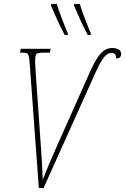

<svg xmlns="http://www.w3.org/2000/svg" viewBox="-20 -964 641 984"><path d="M133 -628Q131 -660 128 -673.5Q125 -687 118.5 -690.5Q112 -694 97 -694H82L87 -714H240L235 -694H199Q173 -694 166.5 -687Q160 -680 160 -648Q160 -638 161.5 -615.5Q163 -593 164 -577L190 -206Q193 -162 195.5 -121.5Q198 -81 199 -43Q214 -81 230 -119Q246 -157 268 -207L440 -593Q464 -647 483 -673.5Q502 -700 519.5 -709Q537 -718 555 -718Q575 -718 588 -710Q601 -702 601 -688Q601 -678 596 -671.5Q591 -665 575 -665Q575 -682 568.5 -687.5Q562 -693 551 -693Q542 -693 530.5 -686.5Q519 -680 504.5 -658.5Q490 -637 469 -591L203 0H179ZM430 -784Q407 -828 391.5 -862Q376 -896 359 -936L361 -944H389Q397 -916 413 -874Q429 -832 446 -792L444 -784ZM312 -784Q289 -828 273.5 -862Q258 -896 241 -936L243 -944H271Q279 -916 295 -874Q311 -832 328 -792L326 -784Z"/></svg>

Font: Noto Serif ExtraCondensed Thin
Style: Italic
Weight: 100
Width: 2
Italic angle: -12°
Designer: Monotype Design Team
Foundry: Monotype Imaging Inc.
Version: Version 2.013